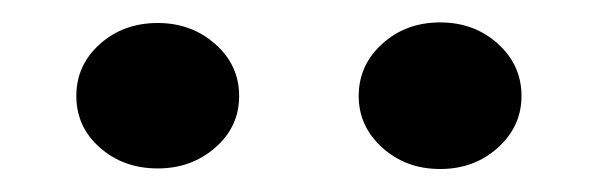

<svg xmlns="http://www.w3.org/2000/svg" viewBox="-20 -750 521 167"><path d="M46.4 -666.5Q46.4 -693.4 66.9 -711.7Q87.4 -730 117.2 -730Q146.5 -730 167.2 -711.7Q188 -693.4 188 -666.5Q188 -639.6 167.2 -621.6Q146.5 -603.5 117.2 -603.5Q87.4 -603.5 66.9 -621.6Q46.4 -639.6 46.4 -666.5ZM292 -666.5Q292 -693.4 312.5 -711.9Q333 -730.5 362.8 -730.5Q392.6 -730.5 413.1 -711.9Q433.6 -693.4 433.6 -666.5Q433.6 -640.1 413.1 -621.6Q392.6 -603 362.8 -603Q333 -603 312.5 -621.6Q292 -640.1 292 -666.5Z"/></svg>

Font: Roboto Condensed ExtraBold
Style: Regular
Weight: 800
Designer: Christian Robertson
Foundry: Google
Version: Version 3.008; 2023